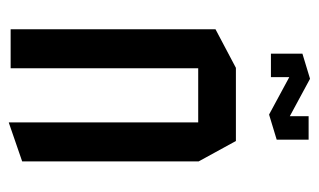

<svg xmlns="http://www.w3.org/2000/svg" viewBox="-163 -552 719 433"><g transform="rotate(90 196.5 -335.5)"><path d="M46 0V-462L133 -508H134V0ZM256 4V-423H344V-26L257 4ZM134 -423V-508H298L344 -424V-423ZM101 -587V-657L154 -652V-587ZM242 -604V-672H295V-601ZM238 -583 101 -657V-658L157 -675H158L295 -601V-600L239 -583Z"/></g></svg>

Font: Foldit
Style: Regular
Weight: 400
Version: Version 1.003